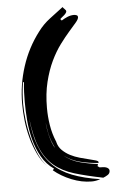

<svg xmlns="http://www.w3.org/2000/svg" viewBox="-60 -856 584 978"><g transform="rotate(-5 232.0 -367.0)"><path d="M415 14H419Q425 14 433 14.5Q441 15 447.5 17Q454 19 459 23.5Q464 28 464 35Q464 49 452 56.5Q440 64 429 68Q344 51 283 32.5Q222 14 180.5 -21Q139 -56 114.5 -114Q90 -172 79 -268Q86 -184 108.5 -124.5Q131 -65 171 -25Q211 15 271 38.5Q331 62 413 74Q391 82 369 82Q318 82 266 61Q214 40 176 8L183 0Q144 -27 120.5 -69Q97 -111 84.5 -159Q72 -207 68 -257Q64 -307 64 -351Q64 -376 65 -401Q66 -426 69 -451L64 -453Q55 -397 55 -341Q55 -304 60.5 -258.5Q66 -213 78 -167Q90 -121 108 -80Q125 -42 149 -16Q121 -45 103 -83Q84 -123 72 -167.5Q60 -212 55 -257Q50 -302 50 -344Q50 -440 80 -533Q110 -626 169 -703Q195 -738 229.5 -764Q264 -790 298 -816Q301 -811 308 -804.5Q315 -798 315 -793Q315 -789 311 -783.5Q307 -778 301 -773Q295 -768 289.5 -763.5Q284 -759 281 -756L288 -748Q302 -757 318.5 -764Q335 -771 352 -771Q358 -771 365 -768.5Q372 -766 372 -758Q372 -748 357.5 -731Q343 -714 321 -689Q299 -664 273 -629Q247 -594 225 -548Q203 -502 188.5 -443Q174 -384 174 -311Q174 -267 181 -223Q188 -179 205 -138L207 -134L206 -135Q212 -109 230 -91.5Q248 -74 270.5 -62.5Q293 -51 318 -44Q343 -37 364 -32Q385 -27 398.5 -23Q412 -19 412 -13L411 -9Q365 -12 319.5 -23Q274 -34 236 -62Q272 -33 317.5 -21Q363 -9 408 -4L405 7ZM172 -169Q181 -132 197 -104Q195 -110 192.5 -116Q190 -122 187 -127L188 -126Q176 -152 170 -181Q164 -209 161 -237Q163 -206 172 -169Z"/></g></svg>

Font: Finger Paint
Style: Regular
Weight: 400
Designer: Ralph du Carrois
Foundry: Ralph du Carrois
Version: Version 1.001